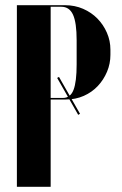

<svg xmlns="http://www.w3.org/2000/svg" viewBox="-20 -719 470 739"><path d="M230 -699Q268 -699 300 -685Q332 -671 355 -647.5Q378 -624 391.5 -593Q405 -562 405 -528V-508Q405 -474 392 -443Q379 -412 356.5 -388Q334 -364 302.5 -350Q271 -336 233 -336H175V0H45V-699ZM275 -564Q275 -632 261 -662.5Q247 -693 216 -693H175V-342H222Q251 -342 263 -373Q275 -404 275 -471ZM207 -423 288 -281 281 -277 200 -419Z"/></svg>

Font: Moniqa Black Display
Style: Regular
Weight: 900
Designer: Rajesh Rajput
Foundry: Rajesh Rajput
Version: Version 1.000